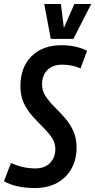

<svg xmlns="http://www.w3.org/2000/svg" viewBox="-45 -938 480 968"><path d="M394 -682 361 -593Q339 -603 315.5 -607.5Q292 -612 267 -612Q222 -612 194.5 -585.5Q167 -559 167 -511Q167 -480 184.5 -453.5Q202 -427 228 -401Q254 -375 280 -346Q306 -317 323.5 -280Q341 -243 341 -194Q341 -134 315.5 -88Q290 -42 243 -16Q196 10 131 10Q36 10 -25 -24L10 -116Q43 -102 72 -95.5Q101 -89 133 -89Q181 -89 207.5 -116.5Q234 -144 234 -187Q234 -218 216 -244.5Q198 -271 172 -296.5Q146 -322 119.5 -351.5Q93 -381 75.5 -417.5Q58 -454 58 -504Q58 -599 114 -654.5Q170 -710 265 -710Q304 -710 336.5 -702.5Q369 -695 394 -682ZM415 -918 325 -742H211L178 -918H262L277 -797L330 -918Z"/></svg>

Font: Georama Condensed SemiBold
Style: Italic
Weight: 600
Width: 3
Italic angle: -9°
Designer: Jean-Baptiste Levee
Foundry: Production Type
Version: Version 1.000